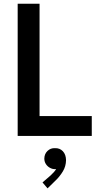

<svg xmlns="http://www.w3.org/2000/svg" viewBox="-20 -740 533 1045"><path d="M76.2 -719.7H195.3V-108.4H479.5V0H76.2ZM211.4 252.9 254.4 215.8Q276.4 195.8 285.6 180.2Q283.7 180.7 278.8 180.7Q265.1 180.7 251.7 173.3Q238.3 166 229.7 152.8Q221.2 139.6 221.2 123Q221.7 97.7 238.5 81.5Q255.4 65.4 278.8 66.4Q305.2 65.4 322 83Q338.9 100.6 339.4 131.8Q338.9 165.5 321.8 193.4Q304.7 221.2 283.7 241.2L238.8 285.2Z"/></svg>

Font: Reddit Sans Chocolate SemiBold
Style: Regular
Weight: 600
Designer: Stephen Hutchings
Foundry: Reddit
Version: Version 1.011